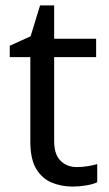

<svg xmlns="http://www.w3.org/2000/svg" viewBox="-20 -679 401 709"><path d="M264 -62Q284 -62 305 -65.5Q326 -69 339 -73V-6Q325 1 299 5.5Q273 10 249 10Q207 10 171.5 -4.5Q136 -19 114 -55Q92 -91 92 -156V-468H16V-510L93 -545L128 -659H180V-536H335V-468H180V-158Q180 -109 203.5 -85.5Q227 -62 264 -62Z"/></svg>

Font: Noto Sans Hebrew Droid SemiBold
Style: Regular
Weight: 600
Designer: Monotype Design Team
Foundry: Monotype Imaging Inc.
Version: Version 1.100; ttfautohint (v1.8.4.7-5d5b)